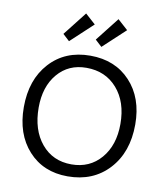

<svg xmlns="http://www.w3.org/2000/svg" viewBox="-100 -1021 959 1110"><g transform="rotate(10 380.0 -466.0)"><path d="M435 -764 396 -800 505 -939 565 -885ZM245 -764 206 -800 315 -939 375 -885ZM372 7Q229 7 141.5 -89.5Q54 -186 54 -344Q54 -505 144 -604Q234 -703 382 -703Q528 -703 617 -607.5Q706 -512 706 -356Q706 -193 614 -93Q522 7 372 7ZM382 -65Q489 -65 555 -142Q621 -219 621 -344Q621 -473 552.5 -551.5Q484 -630 372 -630Q267 -630 203 -554.5Q139 -479 139 -356Q139 -225 205.5 -145Q272 -65 382 -65Z"/></g></svg>

Font: Cantarell
Style: Regular
Weight: 400
Designer: Dave Crossland, Nikolaus Waxweiler, Florian Fecher, Jacques Le Bailly, Eben Sorkin, Alexei Vanyashin, Alexios Zavras, Em
Version: Version 0.303